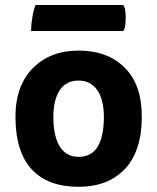

<svg xmlns="http://www.w3.org/2000/svg" viewBox="-20 -717 620 757"><path d="M290 -517.6Q178.7 -517.6 110.4 -449.2Q41 -379.9 41 -256.8Q41 -118.2 105.5 -48.8Q168.9 19.5 290 19.5Q405.3 19.5 472.7 -50.8Q539.1 -122.1 539.1 -256.8Q539.1 -384.8 470.7 -451.2Q403.3 -517.6 290 -517.6ZM190.4 -255.9Q190.4 -322.3 214.8 -360.4Q240.2 -399.4 290 -399.4Q337.9 -399.4 364.3 -360.4Q389.6 -322.3 389.6 -255.9Q389.6 -181.6 366.2 -140.6Q341.8 -98.6 290 -98.6Q240.2 -98.6 214.8 -140.6Q190.4 -181.6 190.4 -255.9ZM120.1 -697.3Q111.3 -675.8 107.4 -647.5Q102.5 -619.1 102.5 -594.7Q223.6 -594.7 465.8 -594.7Q471.7 -601.6 473.6 -616.2Q475.6 -630.9 475.6 -646.5Q475.6 -662.1 473.6 -675.8Q471.7 -689.5 465.8 -697.3Q350.6 -697.3 120.1 -697.3Z"/></svg>

Font: cl
Style: Bold
Weight: 400
Designer: Mitja Miklavcic
Version: Version 7.504; 2011; Build 1021